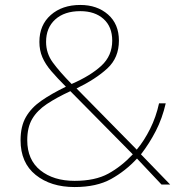

<svg xmlns="http://www.w3.org/2000/svg" viewBox="-20 -745 742 775"><path d="M304 -725Q372 -725 416 -686.5Q460 -648 460 -581Q460 -512 413.5 -469Q367 -426 289 -388L532 -141Q562 -177 586 -225Q610 -273 622 -328H649Q635 -267 609 -216.5Q583 -166 549 -122L667 0H632L533 -105Q487 -55 428.5 -22.5Q370 10 281 10Q185 10 124 -39Q63 -88 63 -179Q63 -235 84.5 -272.5Q106 -310 147 -338.5Q188 -367 246 -395Q211 -430 187 -458Q163 -486 151 -514Q139 -542 139 -576Q139 -644 185 -684.5Q231 -725 304 -725ZM304 -700Q240 -700 203 -666.5Q166 -633 166 -576Q166 -530 193 -493Q220 -456 269 -406Q345 -439 389 -479.5Q433 -520 433 -581Q433 -637 398 -668.5Q363 -700 304 -700ZM264 -377Q208 -351 169 -325Q130 -299 110 -265Q90 -231 90 -179Q90 -100 143 -57.5Q196 -15 281 -15Q364 -15 417 -44Q470 -73 516 -122Z"/></svg>

Font: Noto Sans Sinhala UI Thin
Style: Regular
Weight: 100
Designer: Jelle Bosma - Monotype Design Team
Foundry: Monotype Imaging Inc.
Version: Version 2.006; ttfautohint (v1.8.4.7-5d5b)